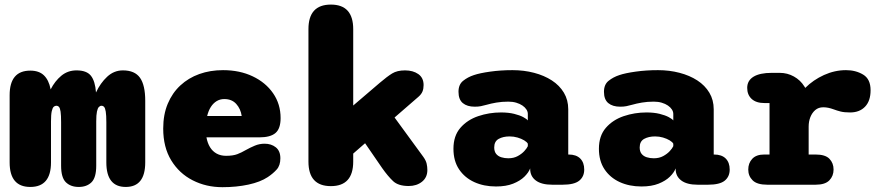

<svg xmlns="http://www.w3.org/2000/svg" viewBox="-20 -786 3754 817"><path d="M315 9.5Q281 9.5 260.5 -10.2Q240 -30 240 -81V-266Q240 -296 237.8 -311Q235.5 -326 231 -331Q226.5 -336 219.5 -336Q213.5 -336 208.5 -331.5Q203.5 -327 200.2 -312.8Q197 -298.5 197 -269.5V-95Q197 9.5 109 9.5Q21 9.5 21 -95V-381Q21 -485.5 109 -485.5Q146 -485.5 166.8 -465.5Q187.5 -445.5 195 -408L195.5 -405.5Q213.5 -441 241 -463.8Q268.5 -486.5 305.5 -486.5Q349 -486.5 367 -463.5Q385 -440.5 388.5 -392.5Q407 -432.5 436 -459.5Q465 -486.5 503 -486.5Q553.5 -486.5 575.8 -455Q598 -423.5 598 -357V-95Q598 9.5 515 9.5Q432.5 9.5 432.5 -95V-266Q432.5 -296 430 -311Q427.5 -326 423 -331Q418.5 -336 411.5 -336Q406 -336 400.8 -330.8Q395.5 -325.5 392.5 -311.2Q389.5 -297 389.5 -269.5V-81Q389.5 -30 369.2 -10.2Q349 9.5 315 9.5Z M926.5 10.5Q857 10.5 799.8 -18.8Q742.5 -48 708.5 -103.8Q674.5 -159.5 674.5 -239Q674.5 -298.5 693.8 -344.5Q713 -390.5 747.5 -422.5Q782 -454.5 828.2 -471Q874.5 -487.5 929 -487.5Q1000 -487.5 1055.2 -461.2Q1110.5 -435 1142.2 -389Q1174 -343 1174 -283.5Q1174 -238.5 1152.2 -220Q1130.5 -201.5 1083.5 -201.5H858.5Q863 -177 873.8 -159.5Q884.5 -142 901.8 -132.5Q919 -123 942 -123Q971.5 -123 989.8 -130Q1008 -137 1024 -146.5Q1044.5 -158 1064.2 -166.2Q1084 -174.5 1106 -174.5Q1134.5 -174.5 1153.8 -159Q1173 -143.5 1173 -112.5Q1173 -82 1157.5 -64.8Q1142 -47.5 1119.5 -32.5Q1088 -11.5 1037.2 -0.5Q986.5 10.5 926.5 10.5ZM861.5 -292.5H1008.5Q1004 -323 985.2 -343.8Q966.5 -364.5 934.5 -364.5Q916.5 -364.5 902 -355.8Q887.5 -347 877.2 -331Q867 -315 861.5 -292.5Z M1388 6Q1292.5 6 1292.5 -98.5V-662Q1292.5 -766.5 1388 -766.5Q1483 -766.5 1483 -662V-337L1596.5 -434Q1627.5 -460.5 1648.8 -473.5Q1670 -486.5 1703.5 -486.5Q1737.5 -486.5 1760 -470.8Q1782.5 -455 1782.5 -424Q1782.5 -408.5 1777.8 -396.8Q1773 -385 1761 -374.5L1659 -286L1781 -119Q1792.5 -103 1795.5 -89.5Q1798.5 -76 1798.5 -62.5Q1798.5 -31 1775.8 -12.8Q1753 5.5 1719 5.5Q1675 5.5 1653 -15Q1631 -35.5 1606 -71L1533.5 -176.5L1483 -132.5V-98.5Q1483 6 1388 6Z M2329.5 0Q2284 0 2260 -18Q2236 -36 2236 -67V-69.5Q2229.5 -52 2211.5 -34.2Q2193.5 -16.5 2163.5 -4.5Q2133.5 7.5 2090.5 7.5Q2039 7.5 1998 -11.2Q1957 -30 1933.2 -65.8Q1909.5 -101.5 1909.5 -153Q1909.5 -208 1939 -242Q1968.5 -276 2015 -291.8Q2061.5 -307.5 2112 -307.5Q2144 -307.5 2168 -301.5Q2192 -295.5 2206.8 -287.5Q2221.5 -279.5 2226 -273.5V-301Q2226 -311 2220 -320.2Q2214 -329.5 2203 -337Q2192 -344.5 2176.8 -349Q2161.5 -353.5 2143 -353.5Q2115.5 -353.5 2092.2 -349.5Q2069 -345.5 2050 -340Q2037.5 -336.5 2026.2 -334.2Q2015 -332 2000 -332Q1968 -332 1949.5 -347.2Q1931 -362.5 1931 -395.5Q1931 -426.5 1950.8 -442.2Q1970.5 -458 1996.5 -466.5Q2021.5 -475 2065.8 -481.2Q2110 -487.5 2161 -487.5Q2209.5 -487.5 2252.5 -476.2Q2295.5 -465 2328.2 -443.8Q2361 -422.5 2379.5 -391.5Q2398 -360.5 2398 -321V-128.5H2399.5Q2432 -128.5 2449 -111.5Q2466 -94.5 2466 -64.5Q2466 -34.5 2444.8 -17.2Q2423.5 0 2374 0ZM2226 -174.5Q2222.5 -181.5 2210.5 -188.8Q2198.5 -196 2182.2 -200.8Q2166 -205.5 2148.5 -205.5Q2121 -205.5 2102 -195Q2083 -184.5 2083 -158.5Q2083 -141.5 2091.2 -131.2Q2099.5 -121 2113.2 -116.8Q2127 -112.5 2143 -112.5Q2166 -112.5 2183 -121.8Q2200 -131 2211 -143Q2222 -155 2226 -164Z M2948.5 0Q2903 0 2879 -18Q2855 -36 2855 -67V-69.5Q2848.5 -52 2830.5 -34.2Q2812.5 -16.5 2782.5 -4.5Q2752.5 7.5 2709.5 7.5Q2658 7.5 2617 -11.2Q2576 -30 2552.2 -65.8Q2528.5 -101.5 2528.5 -153Q2528.5 -208 2558 -242Q2587.5 -276 2634 -291.8Q2680.5 -307.5 2731 -307.5Q2763 -307.5 2787 -301.5Q2811 -295.5 2825.8 -287.5Q2840.5 -279.5 2845 -273.5V-301Q2845 -311 2839 -320.2Q2833 -329.5 2822 -337Q2811 -344.5 2795.8 -349Q2780.5 -353.5 2762 -353.5Q2734.5 -353.5 2711.2 -349.5Q2688 -345.5 2669 -340Q2656.5 -336.5 2645.2 -334.2Q2634 -332 2619 -332Q2587 -332 2568.5 -347.2Q2550 -362.5 2550 -395.5Q2550 -426.5 2569.8 -442.2Q2589.5 -458 2615.5 -466.5Q2640.5 -475 2684.8 -481.2Q2729 -487.5 2780 -487.5Q2828.5 -487.5 2871.5 -476.2Q2914.5 -465 2947.2 -443.8Q2980 -422.5 2998.5 -391.5Q3017 -360.5 3017 -321V-128.5H3018.5Q3051 -128.5 3068 -111.5Q3085 -94.5 3085 -64.5Q3085 -34.5 3063.8 -17.2Q3042.5 0 2993 0ZM2845 -174.5Q2841.5 -181.5 2829.5 -188.8Q2817.5 -196 2801.2 -200.8Q2785 -205.5 2767.5 -205.5Q2740 -205.5 2721 -195Q2702 -184.5 2702 -158.5Q2702 -141.5 2710.2 -131.2Q2718.5 -121 2732.2 -116.8Q2746 -112.5 2762 -112.5Q2785 -112.5 2802 -121.8Q2819 -131 2830 -143Q2841 -155 2845 -164Z M3421 -128.5H3450.5Q3492 -128.5 3509.5 -110.2Q3527 -92 3527 -64.5Q3527 -37 3509 -18.5Q3491 0 3450.5 0H3245Q3201.5 0 3182.8 -18.5Q3164 -37 3164 -64.5Q3164 -92 3181 -110.2Q3198 -128.5 3232 -128.5H3254.5V-347.5H3233Q3197.5 -347.5 3178.5 -365Q3159.5 -382.5 3159.5 -412Q3159.5 -443 3186.2 -459.5Q3213 -476 3264 -476H3297.5Q3330.5 -476 3358.2 -460.5Q3386 -445 3402.5 -418.5L3406.5 -412Q3440.5 -446 3486.2 -466.8Q3532 -487.5 3580 -487.5Q3621.5 -487.5 3653 -468.5Q3684.5 -449.5 3684.5 -402Q3684.5 -356.5 3661 -332Q3637.5 -307.5 3597.5 -307.5Q3572.5 -307.5 3556.8 -311.5Q3541 -315.5 3526.5 -321Q3515.5 -325 3505 -327.2Q3494.5 -329.5 3483 -329.5Q3463 -329.5 3449.2 -317.8Q3435.5 -306 3428.2 -287.5Q3421 -269 3421 -247.5Z"/></svg>

Font: Sono ExtraLight Monospace ExtraBold
Style: Regular
Weight: 800
Version: Version 2.112